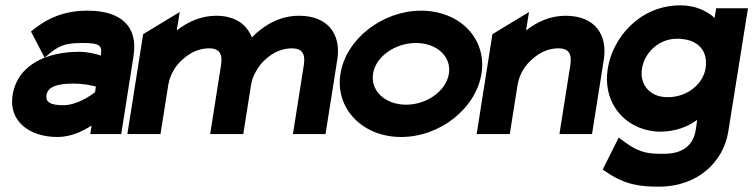

<svg xmlns="http://www.w3.org/2000/svg" viewBox="-20 -502 2821 719"><path d="M27 -145C12 -49 89 11 195 11C245 11 289 -10 323 -32L318 0H434L480 -292C498 -404 432 -462 309 -462C224 -462 166 -437 115 -399L96 -384L147 -286L171 -306C206 -334 233 -341 290 -341C350 -341 363 -333 358 -299V-294C339 -300 309 -308 276 -308C163 -308 46 -265 27 -145ZM154 -146C159 -177 193 -189 257 -189C288 -189 320 -183 339 -178L336 -157C319 -143 267 -108 217 -108C168 -108 150 -120 154 -146Z M457 0H581L610 -183C617 -226 640 -260 668 -283C692 -304 724 -321 763 -321C801 -321 814 -301 808 -260L767 0H891L920 -183C924 -209 935 -231 948 -250C957 -263 966 -273 978 -283C1002 -304 1034 -321 1073 -321C1111 -321 1124 -301 1118 -260L1077 0H1199L1243 -278C1258 -372 1210 -443 1100 -443C1026 -443 968 -407 923 -362C904 -412 858 -443 790 -443C732 -443 683 -420 642 -388L653 -457L516 -374Z M1255 -226C1234 -95 1338 11 1482 11C1627 11 1762 -95 1783 -226C1804 -357 1702 -462 1557 -462C1413 -462 1276 -357 1255 -226ZM1377 -226C1387 -290 1459 -341 1538 -341C1616 -341 1671 -290 1661 -226C1651 -162 1579 -110 1501 -110C1422 -110 1367 -162 1377 -226Z M1765 0H1889L1918 -183C1925 -226 1948 -260 1976 -283C2000 -304 2032 -321 2071 -321C2109 -321 2122 -301 2116 -260L2075 0H2197L2241 -278C2256 -372 2208 -443 2098 -443C2040 -443 1991 -420 1950 -388L1961 -457L1824 -374Z M2256 -245C2234 -105 2334 -9 2453 -9C2507 -9 2553 -26 2591 -53L2585 -14C2576 42 2537 74 2466 74C2414 74 2378 73 2321 31L2297 13L2237 133L2252 143C2323 192 2384 197 2447 197C2598 197 2690 99 2707 -8L2781 -471H2662L2656 -435C2626 -462 2583 -482 2528 -482C2376 -482 2274 -361 2256 -245ZM2384 -245C2394 -307 2449 -357 2515 -357C2594 -357 2633 -312 2622 -245C2613 -190 2557 -138 2480 -138C2410 -138 2375 -189 2384 -245Z"/></svg>

Font: Charger Pro
Style: UltraObl
Weight: 900
Designer: Jasper
Foundry: Cannot Into Space Fonts
Version: Version 1.09